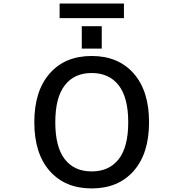

<svg xmlns="http://www.w3.org/2000/svg" viewBox="-20 -1059 1040 1090"><path d="M293.9 -364.7Q293.9 -224.6 347.7 -155.3Q401.4 -85.9 500.5 -85.9Q599.6 -85.9 653.8 -155.3Q708 -224.6 708 -364.7Q708 -504.9 653.8 -574.7Q599.6 -644.5 500.5 -644.5Q401.4 -644.5 347.7 -574.7Q293.9 -504.9 293.9 -364.7ZM318.4 -956.1V-1039.1H683.6V-956.1ZM444.3 -783.2V-910.2H557.6V-783.2ZM262.7 -642.6Q349.6 -741.2 500.5 -741.2Q651.4 -741.2 738.8 -642.1Q826.2 -543 826.2 -365.2Q826.2 -187.5 738.8 -88.4Q651.4 10.7 500.5 10.7Q349.6 10.7 262.2 -88.4Q174.8 -187.5 174.8 -365.2Q174.8 -543 262.7 -642.6Z"/></svg>

Font: GenEi Gothic M SemiBold
Style: Regular
Weight: 500
Designer: o_tamon (Modified); [Source Han Sans]
Ryoko NISHIZUKA  (kana & ideographs); Paul D. Hunt (Latin, Greek & Cyrillic); Wenl
Version: Version 1.1a;Original Version 1.004